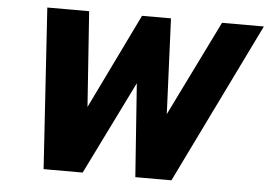

<svg xmlns="http://www.w3.org/2000/svg" viewBox="-50 -766 1165 832"><g transform="rotate(5 532.5 -349.5)"><path d="M123 -699H305L334 -285L535 -699H661L679 -284L883 -699H1065L724 0H567L538 -406L338 0H168Z"/></g></svg>

Font: Prompt Bold
Style: Bold Italic
Weight: 700
Italic angle: -12°
Designer: Katatrad Team
Foundry: CadsonDemak
Version: Version 1.000